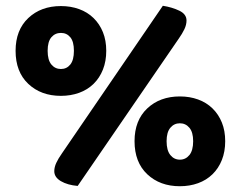

<svg xmlns="http://www.w3.org/2000/svg" viewBox="-20 -637 834 665"><path d="M348 -461Q348 -425 336.5 -396Q325 -367 304 -346.5Q283 -326 254 -315.5Q225 -305 191 -305Q122 -305 78 -346.5Q34 -388 34 -461Q34 -533 78 -574.5Q122 -616 191 -616Q225 -616 254 -605.5Q283 -595 304 -574.5Q325 -554 336.5 -525.5Q348 -497 348 -461ZM145 -461Q145 -429 158 -413.5Q171 -398 191 -398Q211 -398 223.5 -413.5Q236 -429 236 -461Q236 -493 223.5 -508Q211 -523 191 -523Q171 -523 158 -508Q145 -493 145 -461ZM544 -617Q576 -612 601 -600Q626 -588 626 -566Q626 -551 618.5 -535.5Q611 -520 599 -503L249 7Q214 4 191 -9.5Q168 -23 168 -44Q168 -58 175 -73Q182 -88 194 -105ZM760 -148Q760 -112 748.5 -83Q737 -54 716 -33.5Q695 -13 666 -2.5Q637 8 603 8Q534 8 490 -33.5Q446 -75 446 -148Q446 -220 490 -261.5Q534 -303 603 -303Q637 -303 666 -292.5Q695 -282 716 -261.5Q737 -241 748.5 -212.5Q760 -184 760 -148ZM557 -148Q557 -116 570 -100Q583 -84 603 -84Q623 -84 636 -100Q649 -116 649 -148Q649 -179 636 -194.5Q623 -210 603 -210Q583 -210 570 -194.5Q557 -179 557 -148Z"/></svg>

Font: Baloo Thambi 2
Style: Bold
Weight: 700
Designer: Aadarsh Rajan and Ek Type
Foundry: Ek Type
Version: Version 1.640;hotconv 1.0.111;makeotfexe 2.5.65597; ttfautoh